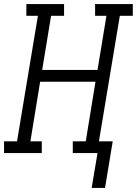

<svg xmlns="http://www.w3.org/2000/svg" viewBox="-33 -755 675 947"><path d="M419 172 448 0H326V-58H390L438 -352H165L117 -58H173V0H-13V-58H51L154 -677H97V-735H283V-677H219L175 -410H448L492 -677H436V-735H622V-677H558L455 -58H523L485 172Z"/></svg>

Font: Iosevka Slab LtExObl
Style: Regular
Weight: 300
Width: 7
Italic angle: -9°
Monospace: yes
Designer: Belleve Invis
Foundry: Belleve Invis
Version: Version 11.1.0; ttfautohint (v1.8.3)